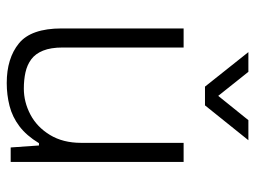

<svg xmlns="http://www.w3.org/2000/svg" viewBox="-116 -648 775 584"><g transform="rotate(90 272.0 -355.5)"><path d="M232 12Q157 12 111.5 -25Q66 -62 66 -155V-526H124V-158Q124 -122 133.5 -98.5Q143 -75 160 -62.5Q177 -50 199.5 -45Q222 -40 249 -40Q290 -40 328 -60Q366 -80 390 -119.5Q414 -159 414 -214V-526H472V0H428L422 -86H415Q392 -48 363.5 -26.5Q335 -5 301.5 3.5Q268 12 232 12ZM138 -723H198L288 -610H254L345 -723H406L300 -591H243Z"/></g></svg>

Font: Archivo SemiBold ExtraLight
Style: Regular
Weight: 250
Version: Version 2.001